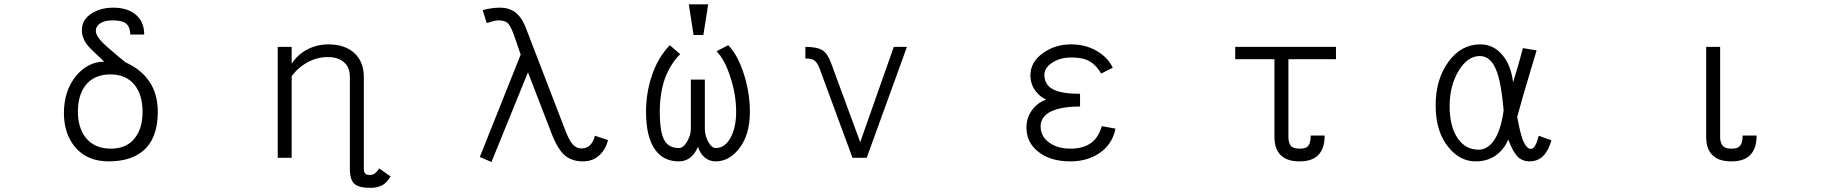

<svg xmlns="http://www.w3.org/2000/svg" viewBox="-20 -738 8540 899"><path d="M655.3 -576.2Q655.3 -639.6 611.3 -672.9Q573.2 -702.1 509.8 -702.1Q452.1 -702.1 410.2 -675.8Q363.3 -646.5 363.3 -596.7Q363.3 -562.5 385.7 -531.2Q400.4 -511.7 443.4 -472.7L467.8 -449.2Q393.6 -449.2 337.9 -384.8Q279.3 -314.5 279.3 -209Q279.3 -112.3 331.1 -49.8Q387.7 17.6 488.3 17.6Q590.8 17.6 649.4 -31.2Q718.8 -89.8 718.8 -213.9Q718.8 -297.9 679.7 -355.5Q642.6 -412.1 567.4 -446.3L535.2 -472.7Q475.6 -522.5 457 -542Q428.7 -572.3 428.7 -592.8Q428.7 -615.2 449.2 -628.9Q470.7 -642.6 505.9 -642.6Q543.9 -642.6 562.5 -632.8Q589.8 -618.2 589.8 -576.2ZM497.1 -389.6Q571.3 -389.6 611.3 -338.9Q647.5 -292 647.5 -214.8Q647.5 -137.7 612.3 -92.8Q574.2 -42 499 -42Q422.9 -42 381.8 -92.8Q344.7 -139.6 344.7 -215.8Q344.7 -292 380.9 -338.9Q420.9 -389.6 497.1 -389.6Z M1280.3 -518.6V1H1345.7V-381.8Q1379.9 -425.8 1423.8 -448.2Q1466.8 -470.7 1514.6 -470.7Q1564.5 -470.7 1590.8 -446.3Q1618.2 -422.9 1618.2 -377.9V-11.7V9.8V53.7Q1618.2 103.5 1639.6 123Q1660.2 141.6 1714.8 141.6Q1753.9 141.6 1778.3 124Q1794.9 111.3 1808.6 87.9L1755.9 50.8Q1745.1 65.4 1737.3 72.3Q1726.6 81.1 1712.9 81.1Q1694.3 81.1 1688.5 73.2Q1683.6 66.4 1683.6 48.8V-2.9V-257.8V-377.9Q1683.6 -444.3 1643.6 -485.4Q1598.6 -530.3 1517.6 -530.3Q1461.9 -530.3 1414.1 -503.9Q1371.1 -479.5 1345.7 -439.5V-518.6Z M2446.3 -596.7Q2427.7 -649.4 2400.4 -673.8Q2370.1 -702.1 2320.3 -702.1Q2300.8 -702.1 2281.2 -699.2Q2259.8 -696.3 2240.2 -690.4L2258.8 -629.9L2275.4 -634.8Q2289.1 -638.7 2295.9 -640.6Q2307.6 -642.6 2315.4 -642.6Q2343.8 -642.6 2358.4 -628.9Q2372.1 -614.3 2387.7 -570.3L2418 -482.4L2226.6 -2.9L2281.2 20.5L2452.1 -399.4L2567.4 -100.6Q2592.8 -40 2620.1 -14.6Q2654.3 17.6 2709 17.6Q2758.8 17.6 2790 -14.6Q2816.4 -40 2827.1 -82L2765.6 -102.5Q2758.8 -75.2 2744.1 -59.6Q2727.5 -43 2703.1 -43Q2679.7 -43 2664.1 -59.6Q2648.4 -75.2 2630.9 -117.2Z M3295.9 -717.8H3205.1L3227.5 -574.2H3273.4ZM3165 -484.4 3116.2 -526.4Q3059.6 -467.8 3031.2 -380.9Q3004.9 -301.8 3004.9 -213.9Q3004.9 -97.7 3046.9 -38.1Q3085.9 17.6 3158.2 17.6Q3190.4 17.6 3212.9 -1Q3234.4 -17.6 3248 -50.8Q3257.8 -19.5 3279.3 -1Q3300.8 17.6 3331.1 17.6Q3391.6 17.6 3437.5 -38.1Q3491.2 -103.5 3491.2 -213.9Q3491.2 -300.8 3463.9 -388.7Q3434.6 -481.4 3389.6 -526.4L3335 -498Q3374 -458 3399.4 -377.9Q3426.8 -296.9 3426.8 -213.9Q3426.8 -140.6 3400.4 -92.8Q3374 -44.9 3332 -44.9Q3311.5 -44.9 3294.9 -76.2Q3280.3 -105.5 3280.3 -135.7V-365.2H3214.8V-135.7Q3214.8 -104.5 3197.3 -75.2Q3179.7 -44.9 3159.2 -44.9Q3111.3 -44.9 3090.8 -81.1Q3069.3 -120.1 3069.3 -215.8Q3069.3 -297.9 3091.8 -366.2Q3117.2 -437.5 3165 -484.4Z M3971.7 1H4038.1L4226.6 -518.6H4165L4007.8 -72.3L3871.1 -443.4Q3855.5 -486.3 3832 -502Q3806.6 -518.6 3751 -518.6V-463.9Q3776.4 -464.8 3790 -457Q3804.7 -448.2 3815.4 -422.9Z M4996.1 -530.3Q4919.9 -530.3 4863.3 -489.3Q4804.7 -447.3 4804.7 -385.7Q4804.7 -339.8 4833 -306.6Q4852.5 -283.2 4878.9 -271.5Q4845.7 -261.7 4819.3 -231.4Q4786.1 -192.4 4786.1 -141.6Q4786.1 -70.3 4841.8 -27.3Q4897.5 17.6 4992.2 17.6Q5070.3 17.6 5127 -20.5Q5188.5 -61.5 5203.1 -135.7L5138.7 -147.5Q5125 -96.7 5090.8 -70.3Q5053.7 -42 4992.2 -42Q4930.7 -42 4891.6 -71.3Q4852.5 -99.6 4852.5 -146.5Q4852.5 -191.4 4900.4 -215.8Q4949.2 -239.3 5037.1 -239.3V-298.8Q4953.1 -298.8 4913.1 -318.4Q4870.1 -339.8 4870.1 -387.7Q4870.1 -419.9 4906.2 -444.3Q4943.4 -468.8 4996.1 -468.8Q5040 -468.8 5067.4 -458Q5109.4 -440.4 5135.7 -393.6L5190.4 -420.9Q5168 -467.8 5118.2 -498Q5063.5 -530.3 4996.1 -530.3Z M6182.6 -103.5H6117.2Q6117.2 -64.5 6101.6 -50.8Q6090.8 -42 6065.4 -42Q6038.1 -42 6025.4 -53.7Q6012.7 -67.4 6012.7 -97.7V-460.9H6235.4V-518.6H5763.7V-460.9H5947.3V-97.7Q5947.3 -33.2 5984.4 -4.9Q6012.7 17.6 6065.4 17.6Q6116.2 17.6 6144.5 -4.9Q6182.6 -35.2 6182.6 -103.5Z M7174.8 -502 7110.4 -512.7Q7097.7 -462.9 7085.9 -422.9Q7077.1 -394.5 7064.5 -352.5Q7055.7 -431.6 7014.6 -480.5Q6972.7 -530.3 6911.1 -530.3Q6821.3 -530.3 6761.7 -448.2Q6702.1 -366.2 6702.1 -244.1Q6702.1 -121.1 6762.7 -47.9Q6816.4 17.6 6889.6 17.6Q6944.3 17.6 6984.4 -10.7Q7022.5 -38.1 7042 -85Q7062.5 -31.2 7081.1 -9.8Q7104.5 17.6 7141.6 17.6Q7174.8 17.6 7198.2 -1Q7228.5 -25.4 7244.1 -81.1L7184.6 -102.5Q7176.8 -70.3 7167 -54.7Q7159.2 -41 7148.4 -41Q7127.9 -41 7111.3 -80.1Q7097.7 -115.2 7084 -190.4Q7096.7 -238.3 7112.3 -292Q7121.1 -322.3 7138.7 -380.9ZM6909.2 -475.6Q6961.9 -475.6 6988.3 -403.3Q7009.8 -345.7 7020.5 -221.7Q7006.8 -121.1 6970.7 -74.2Q6941.4 -37.1 6903.3 -37.1Q6842.8 -37.1 6805.7 -89.8Q6767.6 -145.5 6767.6 -241.2Q6767.6 -336.9 6809.6 -406.2Q6851.6 -475.6 6909.2 -475.6Z M8205.1 -103.5H8139.6Q8139.6 -64.5 8123 -50.8Q8112.3 -42 8086.9 -42Q8059.6 -42 8047.9 -53.7Q8034.2 -67.4 8034.2 -97.7V-518.6H7968.8V-97.7Q7968.8 -33.2 8005.9 -4.9Q8034.2 17.6 8086.9 17.6Q8138.7 17.6 8167 -4.9Q8205.1 -35.2 8205.1 -103.5Z"/></svg>

Font: DotumChe
Style: Regular
Weight: 400
Monospace: yes
Version: Version 2.21